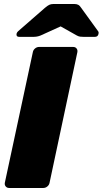

<svg xmlns="http://www.w3.org/2000/svg" viewBox="-20 -933 510 953"><path d="M25 0Q15 0 8.5 -7.5Q2 -15 4 -26L143 -674Q145 -685 154 -692.5Q163 -700 174 -700H343Q354 -700 360 -692.5Q366 -685 364 -674L226 -26Q224 -15 215 -7.5Q206 0 195 0ZM75 -750Q60 -750 62 -765Q64 -773 70 -778L203 -894Q216 -905 224.5 -909Q233 -913 243 -913H351Q361 -913 368.5 -909Q376 -905 383 -894L467 -778Q471 -773 469 -765Q466 -750 451 -750H396Q386 -750 378 -751Q370 -752 361 -757L281 -802L182 -757Q172 -753 163 -751.5Q154 -750 145 -750Z"/></svg>

Font: Rubik ExtraBold
Style: Italic
Weight: 800
Italic angle: -12°
Designer: Hubert and Fischer
Foundry: Hubert and Fischer
Version: Version 2.300;gftools[0.9.30]